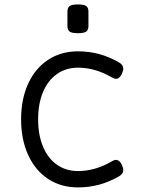

<svg xmlns="http://www.w3.org/2000/svg" viewBox="-20 -817 640 848"><path d="M370.6 -765.6V-702.1Q370.6 -684.6 360.8 -677.5Q351.1 -670.4 324.2 -670.4Q297.4 -670.4 287.6 -677.5Q277.8 -684.6 277.8 -702.1V-765.6Q277.8 -783.2 287.6 -790.3Q297.4 -797.4 324.2 -797.4Q351.1 -797.4 360.8 -790.3Q370.6 -783.2 370.6 -765.6ZM506.3 -541Q524.4 -530.3 524.4 -513.7Q524.4 -504.4 518.1 -490.2Q507.8 -468.8 492.2 -468.8Q485.4 -468.8 475.6 -474.1Q401.9 -518.1 324.2 -518.1Q271.5 -518.1 231.7 -490.2Q191.9 -462.4 170.2 -410.9Q148.4 -359.4 148.4 -290Q148.4 -220.7 170.2 -168.9Q191.9 -117.2 231.7 -89.4Q271.5 -61.5 324.2 -61.5Q401.9 -61.5 475.6 -105.5Q485.4 -110.8 492.2 -110.8Q507.8 -110.8 518.1 -89.4Q524.4 -75.2 524.4 -65.9Q524.4 -49.3 506.3 -38.6Q461.9 -13.2 417.5 -1.2Q373 10.7 324.2 10.7Q249.5 10.7 192.6 -26.6Q135.7 -64 104.5 -132.3Q73.2 -200.7 73.2 -290Q73.2 -379.4 104.5 -447.5Q135.7 -515.6 192.6 -553Q249.5 -590.3 324.2 -590.3Q373 -590.3 417.5 -578.4Q461.9 -566.4 506.3 -541Z"/></svg>

Font: Courier Prime Sans
Style: Regular
Weight: 400
Designer: Alan Dague-Greene
Foundry: Quote-Unquote Apps
Version: Version 3.020